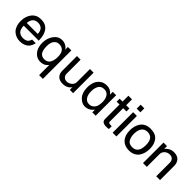

<svg xmlns="http://www.w3.org/2000/svg" viewBox="213 -1944 3388 3388"><g transform="rotate(45 1906.5 -250.0)"><path d="M131.8 -297.9H405.3Q405.3 -299.8 405.3 -302.7Q405.3 -314.5 403.8 -327.6Q402.3 -340.8 394.5 -362.8Q386.7 -384.8 373.5 -401.4Q360.4 -418 333.5 -430.7Q306.6 -443.4 270.5 -443.4Q237.3 -443.4 210.9 -432.1Q184.6 -420.9 170.4 -404.3Q156.2 -387.7 147 -366.7Q137.7 -345.7 134.8 -329.1Q131.8 -312.5 131.8 -297.9ZM406.2 -157.2H495.1Q494.1 -150.4 492.2 -138.2Q490.2 -126 476.6 -95.7Q462.9 -65.4 441.4 -42Q419.9 -18.6 376 0.5Q332 19.5 273.4 19.5Q226.6 19.5 184.6 4.4Q142.6 -10.7 107.4 -41.5Q72.3 -72.3 51.8 -126Q31.2 -179.7 31.2 -250Q31.2 -366.2 93.3 -444.8Q155.3 -523.4 270.5 -523.4Q382.8 -523.4 442.4 -446.3Q502 -369.1 502 -226.6H128.9Q127.9 -221.7 127.9 -213.9Q127.9 -198.2 130.4 -182.1Q132.8 -166 141.1 -143.1Q149.4 -120.1 164.1 -103Q178.7 -85.9 206.5 -73.2Q234.4 -60.5 271.5 -60.5Q310.5 -60.5 338.9 -72.3Q367.2 -84 377.9 -99.6Q388.7 -115.2 397 -131.8Q405.3 -148.4 406.2 -157.2Z M803.7 -62.5Q843.8 -62.5 872.6 -79.6Q901.4 -96.7 916 -126.5Q930.7 -156.2 937.5 -189.5Q944.3 -222.7 944.3 -261.7Q944.3 -439.5 801.8 -439.5Q754.9 -439.5 723.6 -411.6Q692.4 -383.8 680.7 -345.2Q668.9 -306.6 668.9 -259.8Q668.9 -158.2 701.7 -110.4Q734.4 -62.5 803.7 -62.5ZM1030.3 199.2H936.5V-56.6Q933.6 -51.8 927.2 -43.9Q920.9 -36.1 903.3 -19.5Q885.7 -2.9 854 8.3Q822.3 19.5 783.2 19.5Q715.8 19.5 666.5 -19.5Q617.2 -58.6 594.7 -116.7Q572.3 -174.8 572.3 -243.2Q572.3 -360.4 633.8 -443.8Q695.3 -527.3 790 -527.3Q846.7 -527.3 893.1 -496.6Q939.5 -465.8 944.3 -437.5V-511.7H1030.3Z M1170.9 -511.7H1261.7V-163.1Q1261.7 -121.1 1288.1 -92.8Q1314.5 -64.5 1360.4 -64.5Q1412.1 -64.5 1453.6 -100.1Q1495.1 -135.7 1495.1 -185.5V-511.7H1585.9V0H1502.9V-69.3Q1486.3 -35.2 1442.9 -10.3Q1399.4 14.6 1335 14.6Q1255.9 14.6 1213.4 -28.3Q1170.9 -71.3 1170.9 -145.5Z M1919.9 -60.5Q1973.6 -60.5 2007.3 -90.8Q2041 -121.1 2052.7 -162.1Q2064.5 -203.1 2064.5 -255.9Q2064.5 -336.9 2029.8 -388.2Q1995.1 -439.5 1927.7 -439.5Q1851.6 -439.5 1819.3 -385.3Q1787.1 -331.1 1787.1 -250Q1787.1 -161.1 1823.2 -110.8Q1859.4 -60.5 1919.9 -60.5ZM2148.4 0H2064.5V-64.5Q2039.1 -37.1 2021 -21.5Q2002.9 -5.9 1970.2 7.8Q1937.5 21.5 1898.4 21.5Q1818.4 21.5 1753.9 -49.8Q1689.5 -121.1 1689.5 -250Q1689.5 -321.3 1710.9 -379.9Q1732.4 -438.5 1784.2 -478.5Q1835.9 -518.6 1912.1 -518.6Q1960.9 -518.6 1996.1 -501Q2031.2 -483.4 2064.5 -443.4V-511.7H2148.4Z M2480.5 -68.4V0Q2456.1 6.8 2417 6.8Q2377 6.8 2351.6 -3.9Q2306.6 -22.5 2306.6 -74.2V-437.5H2235.4V-511.7H2307.6V-658.2H2398.4V-511.7H2479.5V-437.5H2398.4V-99.6Q2398.4 -79.1 2422.9 -73.2Q2432.6 -71.3 2441.4 -70.3Q2450.2 -69.3 2461.4 -69.3Q2472.7 -69.3 2480.5 -68.4Z M2664.1 -600.6H2572.3V-699.2H2664.1ZM2666 0H2572.3V-511.7H2666Z M2996.1 -62.5Q3143.6 -62.5 3143.6 -260.7Q3143.6 -446.3 3000 -446.3Q2927.7 -446.3 2889.6 -396Q2851.6 -345.7 2851.6 -251Q2851.6 -169.9 2884.3 -116.2Q2917 -62.5 2996.1 -62.5ZM2992.2 19.5Q2884.8 19.5 2820.3 -49.8Q2755.9 -119.1 2755.9 -248Q2755.9 -299.8 2768.6 -346.7Q2781.2 -393.6 2808.6 -434.6Q2835.9 -475.6 2884.3 -500Q2932.6 -524.4 2997.1 -524.4Q3123 -524.4 3181.2 -452.1Q3239.3 -379.9 3239.3 -264.6Q3239.3 -207 3226.1 -158.2Q3212.9 -109.4 3184.6 -68.4Q3156.2 -27.3 3107.4 -3.9Q3058.6 19.5 2992.2 19.5Z M3754.9 0H3660.2V-339.8Q3660.2 -384.8 3634.3 -413.1Q3608.4 -441.4 3558.6 -441.4Q3503.9 -441.4 3464.4 -405.8Q3424.8 -370.1 3424.8 -317.4V0H3330.1V-511.7H3418V-440.4Q3440.4 -474.6 3484.9 -499Q3529.3 -523.4 3579.1 -523.4Q3670.9 -523.4 3712.9 -475.1Q3754.9 -426.8 3754.9 -354.5Z"/></g></svg>

Font: Druckschrift BY WOK
Style: Medium
Weight: 400
Version: Version 001.000